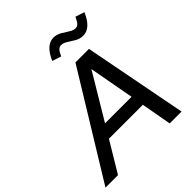

<svg xmlns="http://www.w3.org/2000/svg" viewBox="-295 -1068 1224 1224"><g transform="rotate(-45 317.0 -455.5)"><path d="M-53 0 376 -700H498L633 0H526L489 -205H183L60 0ZM235 -292H474L418 -598ZM339 -791 278 -811Q322 -911 388 -911Q417 -911 442 -896.5Q467 -882 489 -867.5Q511 -853 531 -853Q546 -853 557 -864.5Q568 -876 582 -906L643 -886Q600 -785 532 -785Q503 -785 478 -799.5Q453 -814 431 -828.5Q409 -843 388 -843Q374 -843 362.5 -831Q351 -819 339 -791Z"/></g></svg>

Font: Red Hat Display Medium
Style: Italic
Weight: 500
Italic angle: -12°
Designer: Pentagram, MCKL
Foundry: Pentagram, MCKL
Version: Version 1.023; ttfautohint (v1.8.3)